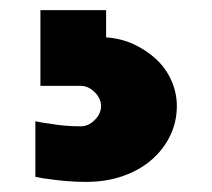

<svg xmlns="http://www.w3.org/2000/svg" viewBox="-20 -50 420 380"><path d="M60 -30H190V24Q220 26 245.5 38Q271 50 290 68Q309 86 319.5 110Q330 134 330 160Q330 190 317.5 217Q305 244 281.5 265Q258 286 224.5 298Q191 310 150 310Q131 310 113 308.5Q95 307 81 305Q64 303 50 300V190Q64 193 80 195Q108 200 140 200Q155 200 167.5 187.5Q180 175 180 160Q180 145 167.5 132.5Q155 120 140 120H60Z"/></svg>

Font: Imperial One
Style: Regular
Weight: 400
Designer: Jovanny Lemonad
Foundry: Jovanny Lemonad
Version: Version 1.000